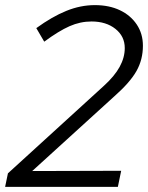

<svg xmlns="http://www.w3.org/2000/svg" viewBox="-29 -731 580 751"><path d="M-9 0 2 -53 377 -395Q419 -433 439 -469.5Q459 -506 459 -543Q459 -589 422.5 -618Q386 -647 329 -647Q285 -647 243 -628.5Q201 -610 144 -568L113 -621Q175 -666 230.5 -688.5Q286 -711 342 -711Q398 -711 440 -691Q482 -671 506 -635Q530 -599 530 -552Q530 -498 505 -453.5Q480 -409 419 -355L97 -62L445 -63L432 0Z"/></svg>

Font: Red Hat Display VF
Style: Italic
Weight: 300
Italic angle: -12°
Designer: Pentagram, MCKL
Foundry: Pentagram, MCKL
Version: Version 1.010